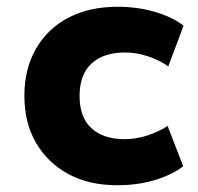

<svg xmlns="http://www.w3.org/2000/svg" viewBox="-20 -536 584 567"><path d="M326 11Q243 11 182 -22Q121 -55 86.5 -114Q52 -173 52 -253Q52 -333 86.5 -392.5Q121 -452 182.5 -484Q244 -516 327 -516Q387 -516 439 -500.5Q491 -485 522 -460L477 -340Q450 -359 416 -370Q382 -381 349 -381Q286 -381 250.5 -348.5Q215 -316 215 -253Q215 -189 250.5 -157Q286 -125 348 -125Q382 -125 415.5 -136Q449 -147 475 -164L521 -45Q489 -20 438 -4.5Q387 11 326 11Z"/></svg>

Font: Nunito Sans 6pt ExtraBold
Style: Regular
Weight: 800
Version: Version 3.101;gftools[0.9.27]